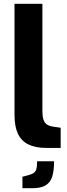

<svg xmlns="http://www.w3.org/2000/svg" viewBox="-20 -783 353 1019"><path d="M225 2Q168 2 130.5 -16.5Q93 -35 75 -73.5Q57 -112 57 -173V-763H205V-195Q205 -165 211 -147.5Q217 -130 229.5 -122Q242 -114 261 -111L302 -105V2ZM99 216V155L126 148Q145 143 156.5 136.5Q168 130 172.5 115.5Q177 101 177 73H267Q267 123 257 154.5Q247 186 221.5 201Q196 216 151 216Z"/></svg>

Font: Exo Thin
Style: Bold
Weight: 700
Version: Version 2.000